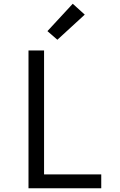

<svg xmlns="http://www.w3.org/2000/svg" viewBox="-20 -1004 640 1024"><path d="M132 0V-735H215V-74H520V0ZM286 -792 233 -838 368 -984 432 -926Z"/></svg>

Font: Iosevka Curly Extended
Style: Regular
Weight: 400
Width: 7
Monospace: yes
Designer: Belleve Invis
Foundry: Belleve Invis
Version: Version 11.1.0; ttfautohint (v1.8.3)